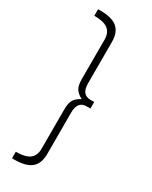

<svg xmlns="http://www.w3.org/2000/svg" viewBox="-223 -792 768 968"><g transform="rotate(30 161.5 -308.0)"><path d="M255 -327V-289H234Q207 -289 194 -272.5Q181 -256 181 -221V18Q181 74 150 100Q119 126 51 126H38V88Q93 88 118 69Q143 50 143 9V-220Q143 -257 154.5 -275.5Q166 -294 193 -308Q166 -322 154.5 -340.5Q143 -359 143 -396V-625Q143 -666 118 -685Q93 -704 38 -704V-742H51Q119 -742 150 -716Q181 -690 181 -634V-395Q181 -360 194 -343.5Q207 -327 234 -327Z"/></g></svg>

Font: TypoPRO Montserrat Alternates
Style: Regular
Weight: 275
Designer: Julieta Ulanovsky
Foundry: Julieta Ulanovsky
Version: Version 6.001